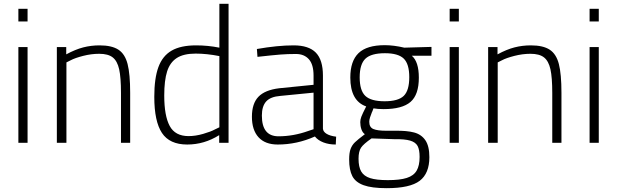

<svg xmlns="http://www.w3.org/2000/svg" viewBox="-20 -746 3225 1003"><path d="M76 0ZM76 -500H124V0H76ZM76 -700H124V-634H76Z M277 -500H326V-462Q374 -488 415 -498.5Q456 -509 500 -509Q564 -509 598.5 -486.5Q633 -464 646.5 -411.5Q660 -359 660 -261V0H612V-260Q612 -341 602.5 -384Q593 -427 569 -446Q545 -465 498 -465Q457 -465 414 -454Q371 -443 349 -431L327 -420V0H277Z M786 -240Q786 -337 807.5 -395.5Q829 -454 876.5 -481.5Q924 -509 1004 -509Q1067 -509 1126 -497V-726H1174V0H1125V-40Q1047 9 958 9Q866 9 826 -51.5Q786 -112 786 -240ZM1103 -70 1126 -81V-453Q1060 -466 1002 -466Q939 -466 903.5 -443Q868 -420 853 -373Q838 -326 838 -247Q838 -141 866.5 -88Q895 -35 965 -35Q1001 -35 1041 -46.5Q1081 -58 1103 -70Z M1296 -136Q1296 -205 1330 -240.5Q1364 -276 1439 -285L1618 -303V-351Q1618 -409 1593.5 -436.5Q1569 -464 1526 -464Q1482 -464 1444 -461Q1406 -458 1325 -449L1322 -490Q1430 -509 1514 -509Q1593 -509 1630 -471Q1667 -433 1667 -351V-74Q1668 -58 1686 -47Q1704 -36 1736 -32L1734 9Q1698 9 1669.5 -2Q1641 -13 1625 -33Q1531 9 1431 9Q1365 9 1330.5 -29Q1296 -67 1296 -136ZM1591 -62 1618 -71V-262L1445 -245Q1393 -241 1370.5 -216Q1348 -191 1348 -142Q1348 -34 1435 -34Q1513 -34 1591 -62Z M1804 87Q1804 52 1811.5 32Q1819 12 1834 -2.5Q1849 -17 1886 -45Q1874 -53 1868 -70.5Q1862 -88 1862 -108Q1862 -121 1867.5 -136Q1873 -151 1893 -190Q1810 -219 1810 -341Q1810 -427 1853 -468.5Q1896 -510 1990 -510Q2037 -510 2092 -497L2234 -501V-455H2131Q2168 -424 2168 -340Q2168 -251 2124.5 -213.5Q2081 -176 1984 -176Q1952 -176 1931 -180Q1929 -176 1927.5 -170.5Q1926 -165 1923 -160Q1917 -145 1913 -132.5Q1909 -120 1909 -110Q1909 -81 1930.5 -72Q1952 -63 1997 -63H2044Q2105 -64 2143 -54Q2181 -44 2202 -13.5Q2223 17 2223 75Q2223 160 2172.5 198.5Q2122 237 2000 237Q1922 237 1879.5 221.5Q1837 206 1820.5 174Q1804 142 1804 87ZM2118 -343Q2118 -412 2089 -440Q2060 -468 1991 -468Q1919 -468 1889 -439.5Q1859 -411 1859 -342Q1859 -273 1888.5 -245Q1918 -217 1989 -217Q2060 -217 2089 -245Q2118 -273 2118 -343ZM2172 74Q2172 36 2161.5 16.5Q2151 -3 2122.5 -11.5Q2094 -20 2037 -19L1921 -23Q1879 6 1866 25.5Q1853 45 1853 83Q1853 126 1867 150Q1881 174 1913.5 184.5Q1946 195 2006 195Q2069 195 2105 183.5Q2141 172 2156.5 145.5Q2172 119 2172 74Z M2329 0ZM2329 -500H2377V0H2329ZM2329 -700H2377V-634H2329Z M2530 -500H2579V-462Q2627 -488 2668 -498.5Q2709 -509 2753 -509Q2817 -509 2851.5 -486.5Q2886 -464 2899.5 -411.5Q2913 -359 2913 -261V0H2865V-260Q2865 -341 2855.5 -384Q2846 -427 2822 -446Q2798 -465 2751 -465Q2710 -465 2667 -454Q2624 -443 2602 -431L2580 -420V0H2530Z M3060 0ZM3060 -500H3108V0H3060ZM3060 -700H3108V-634H3060Z"/></svg>

Font: Cairo Light
Style: Regular
Weight: 300
Designer: Mohamed Gaber, the designers of Titillium
Foundry: Kief Type Foundry
Version: Version 2.009; ttfautohint (v1.5.33-1714) -l 8 -r 50 -G 200 